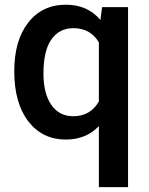

<svg xmlns="http://www.w3.org/2000/svg" viewBox="-20 -575 626 805"><path d="M39.8 -277.1Q39.8 -405 98.2 -480.1Q156.7 -555.2 256.4 -555.2Q347.6 -555.2 401 -491.2L408.1 -545.1H516.9V209.6H394.5V-46.3Q341.1 10.1 255.4 10.1Q157.7 10.1 98.7 -66.2Q39.8 -142.6 39.8 -277.1ZM162.2 -266.5Q162.2 -182.9 195.2 -135.3Q228.2 -87.7 286.6 -87.7Q359.2 -87.7 394.5 -149.6V-397.5Q359.2 -456.9 287.7 -456.9Q229.2 -456.9 195.7 -410.1Q162.2 -363.2 162.2 -266.5Z"/></svg>

Font: Vazir FD Medium
Style: Regular
Weight: 500
Foundry: DejaVu fonts team - Redesigned by Saber Rastikerdar
Version: Version 21.10;October 20, 2019;FontCreator 12.0.0.2547 64-bi